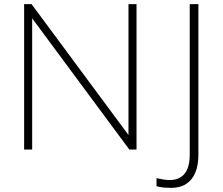

<svg xmlns="http://www.w3.org/2000/svg" viewBox="-20 -725 1079 931"><path d="M97 0V-705H133L624 -42H603V-705H642V0H607L116 -663H136V0ZM809 186Q793 186 775.5 184.5Q758 183 739 178V139Q758 143 773.5 145.5Q789 148 803 148Q849 148 874.5 118Q900 88 900 24V-705H942V26Q942 76 927 112Q912 148 882.5 167Q853 186 809 186Z"/></svg>

Font: Mulish ExtraLight
Style: Regular
Weight: 200
Designer: Vernon Adams
Foundry: Vernon Adams
Version: Version 3.603